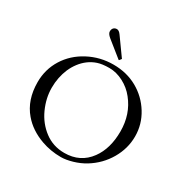

<svg xmlns="http://www.w3.org/2000/svg" viewBox="-205 -1109 1274 1302"><g transform="rotate(30 432.0 -458.0)"><path d="M459 -755Q457 -753 456 -753Q455 -753 453 -755L331 -853Q306 -874 306 -891.5Q306 -909 315.5 -919Q325 -929 341 -929Q357 -929 373 -907L469 -773Q471 -772 471 -771Q471 -770 469 -768ZM444 13Q364 13 291 -13Q191 -49 131 -120Q54 -210 54 -349Q54 -449 105 -531Q156 -613 246.5 -661Q337 -709 441.5 -709Q546 -709 628.5 -662.5Q711 -616 761 -535Q811 -454 811 -359.5Q811 -265 761.5 -180Q712 -95 626 -42Q583 -16 533 -1.5Q483 13 444 13ZM450 -23Q575 -23 645 -119Q708 -205 708 -339.5Q708 -474 630 -571Q593 -618 538.5 -646.5Q484 -675 428.5 -675Q373 -675 337.5 -663Q302 -651 273.5 -629.5Q245 -608 223 -579Q201 -550 186 -516Q156 -445 156 -364Q156 -283 192 -203.5Q228 -124 295 -73.5Q362 -23 450 -23Z"/></g></svg>

Font: Cardo
Style: Regular
Weight: 400
Designer: David J. Perry
Foundry: David J. Perry
Version: Version 1.0451